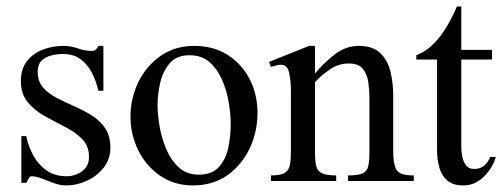

<svg xmlns="http://www.w3.org/2000/svg" viewBox="-20 -558 1549 592"><path d="M320.3 -102.1Q320.3 -67.4 299.8 -41.3Q279.3 -15.1 248 -0.7Q216.8 13.7 184.6 13.7Q165.5 13.7 146 6.6Q126.5 -0.5 108.6 -7.6Q90.8 -14.6 76.7 -14.6Q71.8 -14.6 67.6 -6.3Q63.5 2 61 5.9H45.9V-138.2H61Q67.4 -106.4 83 -78.1Q98.6 -49.8 124 -32.2Q149.4 -14.6 184.6 -14.6Q211.9 -14.6 233.2 -30Q254.4 -45.4 254.4 -74.2Q254.4 -107.9 233.2 -129.4Q211.9 -150.9 180.7 -166.7Q149.4 -182.6 118.2 -200Q86.9 -217.3 65.7 -242.7Q44.4 -268.1 44.4 -308.1Q44.4 -345.7 63.2 -369.6Q82 -393.6 112.1 -405Q142.1 -416.5 175.3 -416.5Q198.2 -416.5 220.2 -408.7Q242.2 -400.9 264.2 -400.9Q276.4 -400.9 283.2 -416.5H298.8V-278.3H283.2Q276.9 -307.1 263.7 -333Q250.5 -358.9 228.8 -375.2Q207 -391.6 173.8 -391.6Q156.7 -391.6 138.7 -387.2Q120.6 -382.8 108.4 -371.1Q96.2 -359.4 96.2 -336.9Q96.2 -307.6 112.3 -288.8Q128.4 -270 154.1 -256.6Q179.7 -243.2 208.3 -230.7Q236.8 -218.3 262.5 -202.4Q288.1 -186.5 304.2 -162.8Q320.3 -139.2 320.3 -102.1Z M773.9 -210Q773.9 -151.4 749.8 -100.3Q725.6 -49.3 681.2 -17.8Q636.7 13.7 574.7 13.7Q516.6 13.7 473.1 -16.6Q429.7 -46.9 406 -95.2Q382.3 -143.6 382.3 -198.2Q382.3 -254.9 406.5 -304.7Q430.7 -354.5 474.9 -385.5Q519 -416.5 579.1 -416.5Q638.2 -416.5 681.9 -388.7Q725.6 -360.8 749.8 -314Q773.9 -267.1 773.9 -210ZM691.4 -175.3Q691.4 -204.6 685.5 -240.7Q679.7 -276.9 665.3 -310.5Q650.9 -344.2 626.5 -366Q602.1 -387.7 564.5 -387.7Q524.4 -387.7 503.2 -362.8Q481.9 -337.9 473.9 -302.5Q465.8 -267.1 465.8 -234.9Q465.8 -206.1 471.9 -169.4Q478 -132.8 492.4 -98.6Q506.8 -64.5 531.2 -42Q555.7 -19.5 592.8 -19.5Q635.3 -19.5 656.5 -44.7Q677.7 -69.8 684.6 -106Q691.4 -142.1 691.4 -175.3Z M1255.9 0H1053.2V-17.1Q1084 -17.1 1097.9 -23.4Q1111.8 -29.8 1115.5 -46.1Q1119.1 -62.5 1119.1 -91.3V-256.8Q1119.1 -279.8 1115.7 -304.2Q1112.3 -328.6 1098.9 -345.5Q1085.4 -362.3 1055.7 -362.3Q1023.9 -362.3 997.6 -344.2Q971.2 -326.2 951.2 -304.7V-91.3Q951.2 -63 954.8 -46.9Q958.5 -30.8 972.4 -23.9Q986.3 -17.1 1016.6 -17.1V0H815.4V-17.1Q845.2 -17.1 857.9 -24.9Q870.6 -32.7 873.8 -49.3Q877 -65.9 877 -91.3V-277.8Q877 -308.1 871.6 -333.3Q866.2 -358.4 845.7 -358.4Q838.4 -358.4 830.6 -356.2Q822.8 -354 815.4 -351.6L809.6 -367.2L933.1 -416.5H951.2V-331.1Q975.6 -361.3 1010.3 -388.9Q1044.9 -416.5 1086.4 -416.5Q1130.4 -416.5 1153.3 -393.6Q1176.3 -370.6 1184.3 -335.7Q1192.4 -300.8 1192.4 -264.2V-91.3Q1192.4 -52.7 1202.1 -34.9Q1211.9 -17.1 1255.9 -17.1Z M1491.7 -74.2H1508.8Q1499.5 -41 1472.2 -13.7Q1444.8 13.7 1408.2 13.7Q1376.5 13.7 1358.9 -1.7Q1341.3 -17.1 1334.5 -41.7Q1327.6 -66.4 1327.6 -93.8V-374.5H1263.7V-387.7Q1294.4 -399.4 1318.1 -424.1Q1341.8 -448.7 1359.4 -479.2Q1377 -509.8 1388.7 -538.1H1402.3V-404.3H1497.1V-374.5H1402.3V-104.5Q1402.3 -91.3 1405.3 -75.7Q1408.2 -60.1 1416.5 -48.6Q1424.8 -37.1 1441.4 -37.1Q1461.4 -37.1 1473.1 -47.4Q1484.9 -57.6 1491.7 -74.2Z"/></svg>

Font: Scheherazade New
Style: Regular
Weight: 400
Designer: SIL International
Foundry: SIL International
Version: Version 4.000